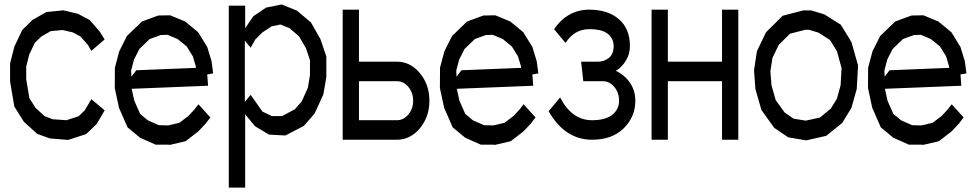

<svg xmlns="http://www.w3.org/2000/svg" viewBox="-20 -649 4396 865"><path d="M391.6 -202.1 451.7 -151.9 416 -90.8 368.2 -44.9 287.1 -18.6 204.6 -25.4 147.5 -45.9 87.4 -100.6 44.4 -169.4 25.4 -282.2V-363.3L44.9 -439.5L80.1 -513.7L126 -559.1L189 -594.7L265.6 -602.5L331.1 -586.9L384.3 -558.6L430.7 -504.9L451.2 -471.2L391.6 -419.9L375.5 -447.3L342.8 -484.4L308.6 -502.9L261.7 -513.7L208.5 -508.8L165.5 -483.9L136.7 -456.1L111.8 -403.3L98.1 -349.6V-292L112.3 -207L139.6 -163.6L181.2 -125.5L217.3 -111.8L279.3 -107.4L334.5 -125.5L361.8 -151.9Z M855.5 -155.3 874 -179.2 927.7 -120.1 906.7 -92.3 873 -56.6 815.9 -12.7 744.6 3.9 741.2 2.9H689H681.6L611.3 -28.3L554.7 -75.2L516.1 -163.1L497.1 -252L497.6 -344.2L517.1 -417.5L551.8 -486.8L619.6 -552.2L692.9 -579.1L746.6 -580.1L814 -552.2L872.6 -503.9L913.6 -437.5L933.1 -373.5L940.4 -318.4L913.6 -313.5L917.5 -262.7L573.2 -249L585 -195.3L611.3 -135.7L646 -106.9L695.3 -85L737.8 -84L788.1 -95.7L829.1 -127ZM607.9 -428.2 584 -381.3 570.8 -331.5 571.8 -303.7 594.2 -332.5 862.8 -343.3 861.8 -351.6 848.6 -395.5 821.3 -439.5 780.3 -473.1 734.9 -492.2 704.1 -491.2 654.3 -473.1Z M1450.2 -301.8 1437 -224.1 1397.5 -137.7 1349.1 -82 1266.1 -38.6 1191.9 -42.5 1128.4 -80.6 1084.5 -134.3V196.3H1010.7V-623.5H1084.5V-522L1121.1 -575.7L1178.7 -614.7L1249 -628.9L1317.9 -601.1L1380.9 -547.9L1423.3 -473.6L1450.2 -394.5ZM1376.5 -310.5V-377.4L1358.4 -432.1L1327.1 -485.4L1284.2 -522L1243.2 -538.6L1203.6 -530.3L1162.1 -502.9L1129.4 -470.2L1109.4 -434.1L1083 -465.8V-189.9L1109.4 -221.7L1162.1 -146.5L1204.6 -126H1251L1308.1 -156.7L1339.4 -191.9L1367.2 -254.4Z M1597.2 -605.5V-371.1H1768.1Q1828.6 -371.1 1871.6 -319.6Q1914.6 -268.1 1914.6 -195.3Q1914.6 -122.6 1871.6 -71Q1828.6 -19.5 1768.1 -19.5H1523.9V-605.5ZM1597.2 -283.2V-107.4H1768.1Q1798.3 -107.4 1819.8 -133.3Q1841.3 -159.2 1841.3 -195.3Q1841.3 -231.4 1819.8 -257.3Q1798.3 -283.2 1768.1 -283.2Z M2320.3 -155.3 2338.9 -179.2 2392.6 -120.1 2371.6 -92.3 2337.9 -56.6 2280.8 -12.7 2209.5 3.9 2206.1 2.9H2153.8H2146.5L2076.2 -28.3L2019.5 -75.2L1981 -163.1L1961.9 -252L1962.4 -344.2L1981.9 -417.5L2016.6 -486.8L2084.5 -552.2L2157.7 -579.1L2211.4 -580.1L2278.8 -552.2L2337.4 -503.9L2378.4 -437.5L2397.9 -373.5L2405.3 -318.4L2378.4 -313.5L2382.3 -262.7L2038.1 -249L2049.8 -195.3L2076.2 -135.7L2110.8 -106.9L2160.2 -85L2202.6 -84L2252.9 -95.7L2293.9 -127ZM2072.8 -428.2 2048.8 -381.3 2035.6 -331.5 2036.6 -303.7 2059.1 -332.5 2327.6 -343.3 2326.7 -351.6 2313.5 -395.5 2286.1 -439.5 2245.1 -473.1 2199.7 -492.2 2168.9 -491.2 2119.1 -473.1Z M2817.9 -441.4Q2817.9 -392.1 2782.2 -352.5Q2770.5 -338.9 2754.4 -330.1Q2778.8 -318.8 2799.3 -298.8Q2842.3 -256.3 2842.3 -195.3Q2842.3 -122.6 2790 -71Q2737.8 -19.5 2647 -19.5Q2525.4 -19.5 2451.7 -147.9L2503.4 -210Q2556.2 -107.4 2647 -107.4Q2707.5 -107.4 2738.3 -131.8Q2769 -156.2 2769 -195.3Q2769 -231.4 2747.6 -257.3Q2726.1 -283.2 2695.8 -283.2H2607.9L2598.1 -371.1H2673.8Q2701.7 -371.1 2723.1 -388.2Q2744.6 -405.3 2744.6 -441.4Q2744.6 -474.6 2718.8 -496.1Q2692.9 -517.6 2634.8 -517.6Q2567.9 -517.6 2527.8 -455.6L2476.1 -517.6Q2537.1 -605.5 2634.8 -605.5Q2718.3 -605.5 2768.1 -562.7Q2817.9 -520 2817.9 -441.4Z M2988.8 -605.5V-371.1H3232.9V-605.5H3306.2V-19.5H3232.9V-283.2H2988.8V-19.5H2915.5V-605.5Z M3815.9 -459.5 3845.7 -354 3839.8 -248 3815.9 -163.1 3774.4 -95.2 3702.6 -37.1 3612.3 -16.6 3531.2 -30.3 3467.8 -73.2 3410.2 -153.8 3383.3 -247.6 3377 -332 3390.1 -418.5 3431.2 -503.9 3506.3 -578.1 3599.1 -602.1H3634.3L3693.4 -584.5L3768.1 -537.6ZM3767.1 -265.1 3771.5 -342.3 3750.5 -418.5 3719.2 -468.8 3667.5 -502 3625 -514.6H3606.9L3539.1 -497.1L3488.3 -446.8L3460 -387.7L3450.7 -327.6L3455.6 -265.6L3474.6 -198.2L3515.1 -142.1L3555.2 -114.3L3610.4 -105.5L3674.3 -119.6L3722.7 -159.7L3750.5 -204.1Z M4249 -155.3 4267.6 -179.2 4321.3 -120.1 4300.3 -92.3 4266.6 -56.6 4209.5 -12.7 4138.2 3.9 4134.8 2.9H4082.5H4075.2L4004.9 -28.3L3948.2 -75.2L3909.7 -163.1L3890.6 -252L3891.1 -344.2L3910.6 -417.5L3945.3 -486.8L4013.2 -552.2L4086.4 -579.1L4140.1 -580.1L4207.5 -552.2L4266.1 -503.9L4307.1 -437.5L4326.7 -373.5L4334 -318.4L4307.1 -313.5L4311 -262.7L3966.8 -249L3978.5 -195.3L4004.9 -135.7L4039.6 -106.9L4088.9 -85L4131.3 -84L4181.6 -95.7L4222.7 -127ZM4001.5 -428.2 3977.5 -381.3 3964.4 -331.5 3965.3 -303.7 3987.8 -332.5 4256.3 -343.3 4255.4 -351.6 4242.2 -395.5 4214.8 -439.5 4173.8 -473.1 4128.4 -492.2 4097.7 -491.2 4047.9 -473.1Z"/></svg>

Font: Gap Sans
Style: Regular
Weight: 400
Designer: Alexandre Liziard and Étienne Ozeray
Foundry: Interstices.io
Version: Version 1.6.1 - December 3. 2014